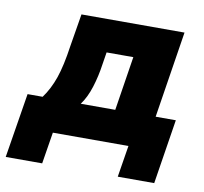

<svg xmlns="http://www.w3.org/2000/svg" viewBox="-107 -570 828 778"><g transform="rotate(10 307.0 -181.0)"><path d="M-35 130 8 -136H70Q98 -174 115.5 -224.5Q133 -275 145 -359L167 -492H591L535 -136H618L576 130H426L447 0H136L115 130ZM227 -135H369L404 -358H294L286 -308Q279 -258 264.5 -212Q250 -166 227 -135Z"/></g></svg>

Font: Nunito Sans Black
Style: Italic
Weight: 900
Italic angle: -9°
Designer: Vernon Adams
Foundry: Vernon Adams
Version: Version 3.006; ttfautohint (v1.8.3)